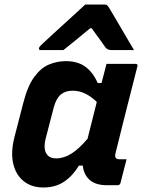

<svg xmlns="http://www.w3.org/2000/svg" viewBox="-20 -821 640 851"><path d="M272 -550Q324 -550 358 -525.5Q392 -501 413 -453H430Q435 -471 440 -491Q445 -511 452 -538H580Q592 -538 589 -527Q564 -430 538.5 -328.5Q513 -227 492 -142Q485 -115 509 -115H541L514 -10Q511 0 501 0H455Q404 0 377.5 -23.5Q351 -47 347 -87H330Q301 -40 263 -15Q225 10 172 10Q120 10 85 -18Q50 -46 38.5 -96Q27 -146 44 -213L83 -364Q102 -439 131.5 -479.5Q161 -520 197 -535Q233 -550 272 -550ZM192 -132Q204 -119 229 -119Q263 -119 296.5 -140Q330 -161 368 -206Q378 -247 388.5 -287.5Q399 -328 409 -369Q386 -392 359 -405.5Q332 -419 302 -419Q270 -419 249.5 -402Q229 -385 218 -344L183 -209Q169 -155 192 -132ZM358 -801H443Q451 -801 455.5 -797Q460 -793 468 -779Q473 -770 485.5 -749.5Q498 -729 513.5 -702Q529 -675 545 -648Q561 -621 574 -599H475Q457 -599 448 -610Q442 -619 426.5 -640.5Q411 -662 386 -696H380Q340 -663 312 -640Q284 -617 261 -599H161Q151 -599 153 -608Q154 -613 158 -617Q162 -621 178 -636Q193 -650 217.5 -672.5Q242 -695 269.5 -720Q297 -745 321 -767Q345 -789 358 -801Z"/></svg>

Font: Recursive Mn Lnr St
Style: Bold Italic
Weight: 700
Italic angle: -15°
Monospace: yes
Version: Version 1.079;hotconv 1.0.112;makeotfexe 2.5.65598; ttfautoh